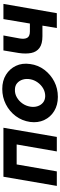

<svg xmlns="http://www.w3.org/2000/svg" viewBox="548 -1058 519 1654"><g transform="rotate(-90 807.0 -230.5)"><path d="M534 -460H112L33 0H158L218 -346H390L330 0H455Z M584 -230Q575 -163 600.5 -108.5Q626 -54 678 -22.5Q730 9 800 9Q872 9 932 -22Q992 -53 1033 -107Q1074 -161 1083 -230Q1093 -298 1067.5 -352Q1042 -406 990.5 -438Q939 -470 868 -470Q797 -470 736 -439Q675 -408 634.5 -354Q594 -300 584 -230ZM716 -230Q722 -266 743 -296Q764 -326 795 -344Q826 -362 861 -361Q896 -361 918 -342Q940 -323 949 -293.5Q958 -264 952 -230Q946 -195 924.5 -165Q903 -135 872.5 -117.5Q842 -100 806 -100Q772 -101 750 -119.5Q728 -138 719 -167.5Q710 -197 716 -230Z M1322 -124H1473L1492 -232H1364ZM1470 -460 1393 0H1521L1601 -460ZM1329 -460H1200L1178 -328Q1169 -267 1178 -221Q1187 -175 1221.5 -149.5Q1256 -124 1322 -124L1364 -232Q1323 -232 1309.5 -254Q1296 -276 1303 -319Z"/></g></svg>

Font: Jost SemiBold
Style: Italic
Weight: 600
Italic angle: -5°
Version: Version 3.710